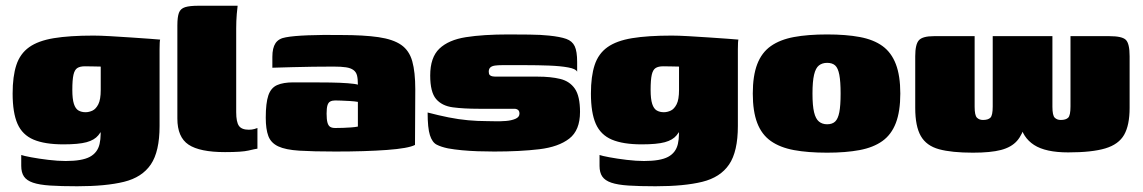

<svg xmlns="http://www.w3.org/2000/svg" viewBox="-20 -525 3984 669"><path d="M249 124Q192 124 154.5 121.5Q117 119 95 111.5Q73 104 63.5 90Q54 76 54 53Q54 46 54 33Q54 20 54 15Q62 18 88.5 23Q115 28 148.5 32Q182 36 209 36Q266 36 293 21.5Q320 7 327 -23.5Q334 -54 328 -101L347 -98Q336 -70 322.5 -53.5Q309 -37 281.5 -29.5Q254 -22 201 -22Q136 -22 97 -38.5Q58 -55 41 -93.5Q24 -132 24 -199Q24 -259 37 -298.5Q50 -338 81.5 -360.5Q113 -383 167.5 -392Q222 -401 306 -401Q328 -401 363.5 -399Q399 -397 435.5 -394.5Q472 -392 500.5 -390Q529 -388 538 -387Q537 -385 536.5 -375.5Q536 -366 536 -353.5Q536 -341 536 -326V-86Q536 3 505.5 48Q475 93 412 108.5Q349 124 249 124ZM278 -134Q290 -134 302 -139.5Q314 -145 322.5 -161.5Q331 -178 331 -212V-293Q325 -293 308 -293.5Q291 -294 276 -294Q259 -294 249.5 -288Q240 -282 236 -264.5Q232 -247 232 -212Q232 -180 237.5 -163Q243 -146 253.5 -140Q264 -134 278 -134Z M764 5Q676 5 637 -21Q598 -47 598 -112V-436Q598 -466 603.5 -480.5Q609 -495 625 -500Q641 -505 672 -505H808Q807 -500 805 -476Q803 -452 803 -426V-134Q803 -100 812.5 -86.5Q822 -73 847 -73Q858 -73 866.5 -75.5Q875 -78 877 -79V-7Q869 -6 846 -0.5Q823 5 764 5Z M1149 3Q1071 3 1023 0Q975 -3 949.5 -15Q924 -27 915 -51Q906 -75 906 -115Q906 -166 915 -192.5Q924 -219 945.5 -228.5Q967 -238 1002 -238Q1028 -238 1062.5 -238Q1097 -238 1131 -237.5Q1165 -237 1191.5 -235Q1218 -233 1227 -230Q1227 -250 1224 -262Q1221 -274 1211.5 -281Q1202 -288 1185.5 -290.5Q1169 -293 1142 -293Q1107 -293 1071 -292.5Q1035 -292 999.5 -291Q964 -290 929 -289V-327Q929 -358 940 -374.5Q951 -391 976 -395Q1002 -400 1053.5 -402Q1105 -404 1168 -403Q1248 -403 1299 -395.5Q1350 -388 1378 -368.5Q1406 -349 1416.5 -311.5Q1427 -274 1427 -214L1426 -20Q1403 -8 1328 -2.5Q1253 3 1149 3ZM1148 -79Q1161 -79 1175.5 -79.5Q1190 -80 1203.5 -81Q1217 -82 1227 -84V-170Q1216 -172 1199.5 -173Q1183 -174 1168.5 -174.5Q1154 -175 1148 -175Q1138 -175 1131 -171.5Q1124 -168 1121 -158Q1118 -148 1118 -129Q1118 -109 1121 -98Q1124 -87 1130.5 -83Q1137 -79 1148 -79Z M1702 3Q1673 3 1644.5 2Q1616 1 1589.5 -1.5Q1563 -4 1541 -8Q1517 -13 1501.5 -21Q1486 -29 1478 -54Q1470 -79 1470 -133Q1508 -123 1543 -116Q1578 -109 1611 -106Q1644 -103 1676 -103Q1686 -103 1704.5 -102.5Q1723 -102 1742.5 -103.5Q1762 -105 1776 -111Q1790 -117 1790 -129Q1790 -138 1785 -142Q1780 -146 1772 -146H1648Q1596 -146 1558 -151Q1520 -156 1499.5 -180Q1479 -204 1479 -262Q1479 -325 1511 -355.5Q1543 -386 1603.5 -395.5Q1664 -405 1751 -405Q1783 -405 1824.5 -404.5Q1866 -404 1893 -401Q1932 -397 1953 -389.5Q1974 -382 1982.5 -364Q1991 -346 1991 -309V-275Q1987 -285 1960 -290Q1933 -295 1893.5 -296.5Q1854 -298 1810.5 -298Q1767 -298 1730 -298Q1715 -298 1704.5 -296.5Q1694 -295 1688.5 -290Q1683 -285 1683 -275Q1683 -267 1686.5 -263.5Q1690 -260 1696 -259Q1702 -258 1709 -258H1854Q1899 -258 1932 -250Q1965 -242 1983 -216Q2001 -190 2001 -135Q2001 -71 1963.5 -42Q1926 -13 1859 -5Q1792 3 1702 3Z M2264 124Q2207 124 2169.5 121.5Q2132 119 2110 111.5Q2088 104 2078.5 90Q2069 76 2069 53Q2069 46 2069 33Q2069 20 2069 15Q2077 18 2103.5 23Q2130 28 2163.5 32Q2197 36 2224 36Q2281 36 2308 21.5Q2335 7 2342 -23.5Q2349 -54 2343 -101L2362 -98Q2351 -70 2337.5 -53.5Q2324 -37 2296.5 -29.5Q2269 -22 2216 -22Q2151 -22 2112 -38.5Q2073 -55 2056 -93.5Q2039 -132 2039 -199Q2039 -259 2052 -298.5Q2065 -338 2096.5 -360.5Q2128 -383 2182.5 -392Q2237 -401 2321 -401Q2343 -401 2378.5 -399Q2414 -397 2450.5 -394.5Q2487 -392 2515.5 -390Q2544 -388 2553 -387Q2552 -385 2551.5 -375.5Q2551 -366 2551 -353.5Q2551 -341 2551 -326V-86Q2551 3 2520.5 48Q2490 93 2427 108.5Q2364 124 2264 124ZM2293 -134Q2305 -134 2317 -139.5Q2329 -145 2337.5 -161.5Q2346 -178 2346 -212V-293Q2340 -293 2323 -293.5Q2306 -294 2291 -294Q2274 -294 2264.5 -288Q2255 -282 2251 -264.5Q2247 -247 2247 -212Q2247 -180 2252.5 -163Q2258 -146 2268.5 -140Q2279 -134 2293 -134Z M2862 7Q2795 7 2746.5 -2Q2698 -11 2666 -33.5Q2634 -56 2618.5 -96.5Q2603 -137 2603 -199Q2603 -261 2618.5 -301.5Q2634 -342 2666 -364.5Q2698 -387 2746.5 -396Q2795 -405 2862 -405Q2928 -405 2976 -396Q3024 -387 3055 -364.5Q3086 -342 3101.5 -301.5Q3117 -261 3117 -199Q3117 -137 3101.5 -96.5Q3086 -56 3054.5 -33.5Q3023 -11 2975 -2Q2927 7 2862 7ZM2862 -92Q2880 -92 2890 -101.5Q2900 -111 2904.5 -134Q2909 -157 2909 -199Q2909 -241 2904.5 -264.5Q2900 -288 2890 -297Q2880 -306 2862 -306Q2845 -306 2833.5 -297Q2822 -288 2816.5 -264.5Q2811 -241 2811 -199Q2811 -157 2816.5 -134Q2822 -111 2833.5 -101.5Q2845 -92 2862 -92Z M3370 7Q3296 7 3252 -5Q3208 -17 3188.5 -51Q3169 -85 3169 -149V-329Q3169 -371 3182 -385Q3195 -399 3234 -399H3376V-153Q3376 -123 3384 -115Q3392 -107 3405 -107Q3423 -107 3431 -115Q3439 -123 3439 -154V-399H3647V-153Q3647 -123 3655 -115Q3663 -107 3676 -107Q3694 -107 3702 -115Q3710 -123 3710 -154V-399H3846Q3890 -399 3903 -386Q3916 -373 3916 -329V-149Q3916 -89 3897 -55.5Q3878 -22 3831.5 -8Q3785 6 3702 6Q3623 6 3583 -20Q3543 -46 3534 -95H3553Q3543 -56 3523.5 -34Q3504 -12 3468 -2.5Q3432 7 3370 7Z"/></svg>

Font: Genos Thin Black
Style: Regular
Weight: 900
Version: Version 1.010